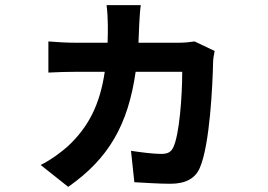

<svg xmlns="http://www.w3.org/2000/svg" viewBox="-20 -650 1040 746"><path d="M736 -489C717 -486 696 -484 675 -484H518C519 -507 520 -531 521 -556C522 -576 524 -611 527 -630H394C397 -611 399 -572 399 -553C399 -529 399 -506 398 -484H273C242 -484 202 -486 168 -489V-368C202 -370 246 -371 274 -371H387C368 -242 323 -156 244 -82C220 -60 175 -27 138 -9L245 76C403 -34 478 -167 507 -371H688C688 -275 677 -129 654 -79C645 -60 634 -52 606 -52C576 -52 529 -58 489 -64L502 58C542 60 596 64 642 64C703 64 739 42 756 3C796 -88 806 -323 808 -409C808 -419 811 -438 814 -452Z"/></svg>

Font: Genne Gothic Bold
Style: Regular
Weight: 700
Designer: Ryoko NISHIZUKA (kana & ideographs); Paul D. Hunt (Latin, Greek & Cyrillic); Wenlong ZHANG (bopomofo); Sandoll Communica
Foundry: Adobe Systems Incorporated
Version: Version 1.004;PS 1.004;hotconv 16.6.51;makeotf.lib2.5.65220